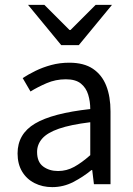

<svg xmlns="http://www.w3.org/2000/svg" viewBox="-20 -755 544 787"><path d="M194 12Q154 12 121.5 -4.5Q89 -21 70.5 -52Q52 -83 52 -126Q52 -206 123.5 -248.5Q195 -291 350 -308Q350 -339 341.5 -367Q333 -395 311.5 -412.5Q290 -430 250 -430Q208 -430 171 -414Q134 -398 105 -380L73 -435Q96 -450 125.5 -464.5Q155 -479 190 -488.5Q225 -498 264 -498Q324 -498 361 -473Q398 -448 415.5 -403.5Q433 -359 433 -298V0H365L358 -58H355Q321 -30 280.5 -9Q240 12 194 12ZM218 -54Q253 -54 284 -71Q315 -88 350 -119V-254Q269 -244 221.5 -227.5Q174 -211 153 -187Q132 -163 132 -132Q132 -91 157 -72.5Q182 -54 218 -54ZM231 -570 95 -735H162L265 -632H269L372 -735H439L303 -570Z"/></svg>

Font: Mada
Style: Regular
Weight: 400
Designer: Khaled Hosny
Version: Version 1.5